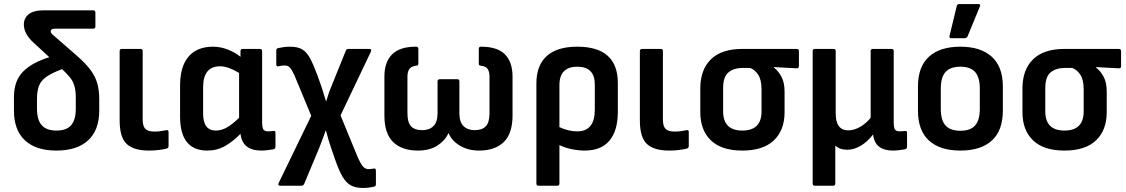

<svg xmlns="http://www.w3.org/2000/svg" viewBox="-20 -734 5572 950"><path d="M259 11Q158 11 103.5 -39.5Q49 -90 49 -187V-254Q49 -334 94 -379.5Q139 -425 224 -451L147 -522Q98 -566 98 -613Q98 -644 122 -663.5Q146 -683 198 -683H440Q452 -683 452 -672V-603Q452 -592 440 -592H252Q231 -592 231 -579Q231 -572 237.5 -565.5Q244 -559 255 -550L363 -456Q405 -419 428.5 -387Q452 -355 461.5 -321Q471 -287 471 -243V-187Q471 -90 416 -39.5Q361 11 259 11ZM163 -196Q163 -141 186.5 -114.5Q210 -88 259 -88Q309 -88 332 -114.5Q355 -141 355 -196V-250Q355 -284 348.5 -307.5Q342 -331 327 -350Q312 -369 287 -392Q234 -372 207.5 -352.5Q181 -333 172 -307Q163 -281 163 -243Z M717 11Q642 11 607 -21.5Q572 -54 572 -139V-481Q572 -492 583 -492H675Q686 -492 686 -481V-143Q686 -110 699 -96.5Q712 -83 744 -83Q760 -83 775 -85Q790 -87 803 -90Q814 -92 814 -81V-11Q814 -2 805 1Q789 5 766.5 8Q744 11 717 11Z M1006 11Q871 11 871 -157V-311Q871 -405 913 -454Q955 -503 1034 -503Q1072 -503 1108 -488.5Q1144 -474 1170 -453V-481Q1170 -492 1181 -492H1266Q1277 -492 1277 -481V-131Q1277 -102 1283.5 -93Q1290 -84 1307 -84Q1314 -84 1320.5 -85Q1327 -86 1334 -86Q1343 -88 1343 -77V-8Q1343 2 1332 5Q1319 7 1303 9Q1287 11 1274 11Q1179 11 1170 -72Q1133 -34 1093.5 -11.5Q1054 11 1006 11ZM985 -172Q985 -88 1048 -88Q1075 -88 1102 -103Q1129 -118 1163 -151V-373Q1139 -388 1114.5 -397Q1090 -406 1069 -406Q985 -406 985 -302Z M1776 196Q1740 196 1716.5 183.5Q1693 171 1675 140.5Q1657 110 1638 55L1618 -3Q1611 -23 1605 -43.5Q1599 -64 1593 -87H1591Q1583 -64 1575.5 -44Q1568 -24 1559 -1L1485 176Q1480 185 1472 185H1367Q1360 185 1358 181Q1356 177 1359 171L1520 -161L1437 -361Q1424 -389 1414.5 -399.5Q1405 -410 1389 -410Q1381 -410 1373.5 -409Q1366 -408 1358 -406Q1347 -403 1347 -416V-484Q1347 -494 1356 -496Q1369 -499 1384.5 -501Q1400 -503 1416 -503Q1453 -503 1475.5 -489.5Q1498 -476 1514.5 -445Q1531 -414 1550 -363L1572 -301Q1577 -285 1582 -268.5Q1587 -252 1593 -233H1594Q1600 -252 1606 -270.5Q1612 -289 1619 -305L1691 -483Q1694 -492 1704 -492H1807Q1821 -492 1815 -478L1665 -163L1748 39Q1765 78 1776.5 90.5Q1788 103 1805 103Q1810 103 1816 102Q1822 101 1829 100Q1840 98 1840 110V178Q1840 188 1830 190Q1803 196 1776 196Z M2048 11Q1969 11 1925.5 -31Q1882 -73 1882 -163V-355Q1882 -427 1920 -465Q1958 -503 2038 -503Q2050 -503 2050 -492V-420Q2050 -409 2040 -409Q2014 -406 2005 -392Q1996 -378 1996 -355V-174Q1996 -128 2014 -109Q2032 -90 2069 -90Q2104 -90 2124.5 -110Q2145 -130 2145 -174V-331Q2145 -342 2156 -342H2243Q2253 -342 2253 -331V-174Q2253 -130 2273.5 -110Q2294 -90 2329 -90Q2365 -90 2383.5 -109Q2402 -128 2402 -174V-355Q2402 -378 2393.5 -392Q2385 -406 2358 -409Q2349 -409 2349 -420V-492Q2349 -503 2360 -503Q2441 -503 2478.5 -465Q2516 -427 2516 -355V-163Q2516 -73 2472.5 -31Q2429 11 2351 11Q2296 11 2256 -13Q2216 -37 2200 -74H2198Q2183 -39 2144.5 -14Q2106 11 2048 11Z M2645 185Q2634 185 2634 174V-321Q2634 -410 2685 -456.5Q2736 -503 2836 -503Q3037 -503 3037 -323V-182Q3037 -87 2995.5 -38Q2954 11 2873 11Q2842 11 2808.5 4Q2775 -3 2748 -16V174Q2748 185 2737 185ZM2748 -313V-105Q2793 -84 2836 -84Q2923 -84 2923 -191V-316Q2923 -404 2836 -404Q2794 -404 2771 -382Q2748 -360 2748 -313Z M3291 11Q3216 11 3181 -21.5Q3146 -54 3146 -139V-481Q3146 -492 3157 -492H3249Q3260 -492 3260 -481V-143Q3260 -110 3273 -96.5Q3286 -83 3318 -83Q3334 -83 3349 -85Q3364 -87 3377 -90Q3388 -92 3388 -81V-11Q3388 -2 3379 1Q3363 5 3340.5 8Q3318 11 3291 11Z M3653 11Q3550 11 3497.5 -39.5Q3445 -90 3445 -179V-296Q3445 -389 3497.5 -440.5Q3550 -492 3654 -492H3921Q3933 -492 3933 -481V-407Q3933 -395 3921 -396L3809 -402V-400Q3831 -383 3846.5 -354.5Q3862 -326 3862 -280V-179Q3862 -90 3809 -39.5Q3756 11 3653 11ZM3653 -88Q3748 -88 3748 -183V-291Q3748 -340 3731 -365Q3714 -390 3691 -398H3657Q3611 -398 3584.5 -376Q3558 -354 3558 -299V-183Q3558 -88 3653 -88Z M4012 185Q4001 185 4001 174V-481Q4001 -492 4012 -492H4104Q4115 -492 4115 -481V-173Q4115 -89 4177 -89Q4206 -89 4235.5 -106Q4265 -123 4288 -151V-481Q4288 -492 4299 -492H4391Q4402 -492 4402 -481V-131Q4402 -102 4408.5 -93Q4415 -84 4432 -84Q4439 -84 4445.5 -85Q4452 -86 4459 -86Q4468 -87 4468 -77V-8Q4468 2 4457 5Q4444 7 4428 9Q4412 11 4398 11Q4355 11 4330 -8Q4305 -27 4300 -68V-69Q4274 -34 4240 -13.5Q4206 7 4173 7Q4134 7 4113 -14V174Q4113 185 4102 185Z M4732 11Q4631 11 4576.5 -38.5Q4522 -88 4522 -187V-306Q4522 -404 4576.5 -453.5Q4631 -503 4732 -503Q4832 -503 4887 -453.5Q4942 -404 4942 -306V-187Q4942 -88 4887.5 -38.5Q4833 11 4732 11ZM4732 -87Q4781 -87 4804.5 -113Q4828 -139 4828 -195V-296Q4828 -352 4804.5 -378Q4781 -404 4732 -404Q4682 -404 4658.5 -378Q4635 -352 4635 -296V-195Q4635 -139 4658.5 -113Q4682 -87 4732 -87ZM4687 -545Q4676 -545 4678 -556L4714 -704Q4716 -714 4728 -714H4821Q4834 -714 4828 -701L4767 -553Q4763 -545 4754 -545Z M5247 11Q5144 11 5091.5 -39.5Q5039 -90 5039 -179V-296Q5039 -389 5091.5 -440.5Q5144 -492 5248 -492H5515Q5527 -492 5527 -481V-407Q5527 -395 5515 -396L5403 -402V-400Q5425 -383 5440.5 -354.5Q5456 -326 5456 -280V-179Q5456 -90 5403 -39.5Q5350 11 5247 11ZM5247 -88Q5342 -88 5342 -183V-291Q5342 -340 5325 -365Q5308 -390 5285 -398H5251Q5205 -398 5178.5 -376Q5152 -354 5152 -299V-183Q5152 -88 5247 -88Z"/></svg>

Font: Sofia Sans Semi Condensed
Style: Bold
Weight: 700
Designer: Botio Nikoltchev, Ani Petrova
Foundry: lettersoup
Version: Version 4.100; ttfautohint (v1.8.4.7-5d5b)